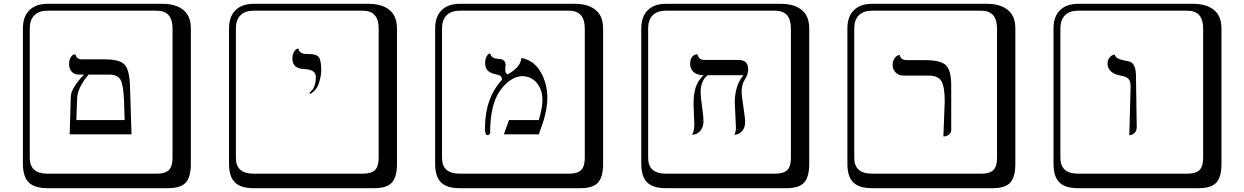

<svg xmlns="http://www.w3.org/2000/svg" viewBox="-20 -774 6520 1006"><path d="M444 -383Q384 -312 384 -254L380 -145H633L630 -243Q627 -327 612 -355Q597 -383 554 -383ZM345 -70 351 -267Q351 -310 420 -383H396Q370 -383 356 -398Q342 -413 342 -437Q342 -460 350 -473Q358 -486 366 -488L375 -489Q381 -463 410 -463H527Q607 -463 632.5 -436Q658 -409 661 -326L669 -70ZM229 -718Q184 -718 160 -694Q136 -670 136 -625V53Q136 136 229 136H801Q846 136 865 117Q884 98 884 53V-625Q884 -718 801 -718ZM980 84Q980 153 953.5 182.5Q927 212 861 212H229Q161 212 130.5 181.5Q100 151 100 84V-625Q100 -687 134 -720.5Q168 -754 229 -754H831Q901 -754 940.5 -722Q980 -690 980 -625Z M1606 -282 1601 -288Q1635 -312 1635 -371Q1635 -409 1576 -412Q1512 -414 1512 -466Q1512 -488 1520 -501.5Q1528 -515 1536 -518L1544 -520Q1545 -507 1554.5 -500Q1564 -493 1572.5 -492Q1581 -491 1597 -491Q1637 -491 1650 -475Q1663 -459 1663 -408Q1663 -374 1650.5 -337Q1638 -300 1606 -282ZM1309 -718Q1264 -718 1240 -694Q1216 -670 1216 -625V53Q1216 136 1309 136H1881Q1926 136 1945 117Q1964 98 1964 53V-625Q1964 -718 1881 -718ZM2060 84Q2060 153 2033.5 182.5Q2007 212 1941 212H1309Q1241 212 1210.5 181.5Q1180 151 1180 84V-625Q1180 -687 1214 -720.5Q1248 -754 1309 -754H1911Q1981 -754 2020.5 -722Q2060 -690 2060 -625Z M2712 -470Q2776 -459 2812 -398Q2848 -337 2848 -259Q2848 -206 2825 -132L2803 -70H2620L2647 -145H2803Q2822 -207 2822 -251Q2822 -304 2792.5 -339.5Q2763 -375 2716 -375Q2686 -375 2654 -353.5Q2622 -332 2598 -296Q2548 -223 2548 -77Q2548 -74 2543.5 -70Q2539 -66 2534 -66Q2521 -66 2521 -102Q2521 -259 2610 -356Q2610 -370 2602 -376Q2594 -382 2569 -387Q2522 -398 2522 -443Q2522 -464 2528.5 -476.5Q2535 -489 2542 -492L2548 -494Q2551 -483 2558.5 -476.5Q2566 -470 2571.5 -468.5Q2577 -467 2588 -466Q2601 -465 2608 -463.5Q2615 -462 2622 -454.5Q2629 -447 2629 -434Q2629 -427 2628 -421Q2627 -415 2627 -410Q2627 -391 2639 -384Q2707 -420 2712 -470ZM2389 -718Q2344 -718 2320 -694Q2296 -670 2296 -625V53Q2296 136 2389 136H2961Q3006 136 3025 117Q3044 98 3044 53V-625Q3044 -718 2961 -718ZM3140 84Q3140 153 3113.5 182.5Q3087 212 3021 212H2389Q2321 212 2290.5 181.5Q2260 151 2260 84V-625Q2260 -687 2294 -720.5Q2328 -754 2389 -754H2991Q3061 -754 3100.5 -722Q3140 -690 3140 -625Z M3866 -294Q3866 -272 3875 -214.5Q3884 -157 3884 -134Q3884 -106 3870 -89.5Q3856 -73 3842 -70L3827 -68Q3836 -81 3836 -106Q3836 -122 3833 -172Q3830 -222 3830 -237Q3830 -325 3875 -380H3688Q3651 -352 3651 -290Q3651 -267 3658.5 -215Q3666 -163 3666 -140Q3666 -109 3651 -91Q3636 -73 3621 -70L3606 -68Q3618 -87 3618 -121Q3618 -129 3616 -168Q3614 -207 3614 -231Q3614 -281 3625 -315.5Q3636 -350 3666 -380Q3632 -380 3614 -396.5Q3596 -413 3596 -440Q3596 -462 3605.5 -474.5Q3615 -487 3624 -488L3634 -490Q3641 -460 3670 -460H3850Q3900 -460 3900 -410Q3900 -384 3883 -358Q3866 -332 3866 -294ZM3469 -718Q3424 -718 3400 -694Q3376 -670 3376 -625V53Q3376 136 3469 136H4041Q4086 136 4105 117Q4124 98 4124 53V-625Q4124 -718 4041 -718ZM4220 84Q4220 153 4193.5 182.5Q4167 212 4101 212H3469Q3401 212 3370.5 181.5Q3340 151 3340 84V-625Q3340 -687 3374 -720.5Q3408 -754 3469 -754H4071Q4141 -754 4180.5 -722Q4220 -690 4220 -625Z M4923 -59 4930 -244Q4930 -320 4912.5 -349Q4895 -378 4846 -378H4715Q4689 -378 4673 -394Q4657 -410 4657 -433Q4657 -454 4666.5 -467.5Q4676 -481 4685 -484L4694 -486Q4700 -459 4731 -459H4825Q4908 -459 4936 -432.5Q4964 -406 4964 -326V-93Q4964 -79 4954 -70.5Q4944 -62 4934 -60ZM4549 -718Q4504 -718 4480 -694Q4456 -670 4456 -625V53Q4456 136 4549 136H5121Q5166 136 5185 117Q5204 98 5204 53V-625Q5204 -718 5121 -718ZM5300 84Q5300 153 5273.5 182.5Q5247 212 5181 212H4549Q4481 212 4450.5 181.5Q4420 151 4420 84V-625Q4420 -687 4454 -720.5Q4488 -754 4549 -754H5151Q5221 -754 5260.5 -722Q5300 -690 5300 -625Z M5897 -65 5904 -321Q5904 -351 5891 -362.5Q5878 -374 5846 -379Q5818 -384 5800.5 -400.5Q5783 -417 5783 -440Q5783 -459 5792.5 -471Q5802 -483 5812 -486L5821 -488Q5825 -466 5867 -458Q5892 -454 5903.5 -449.5Q5915 -445 5923.5 -427Q5932 -409 5932 -374L5936 -107Q5936 -90 5926 -79.5Q5916 -69 5906 -67ZM5629 -718Q5584 -718 5560 -694Q5536 -670 5536 -625V53Q5536 136 5629 136H6201Q6246 136 6265 117Q6284 98 6284 53V-625Q6284 -718 6201 -718ZM6380 84Q6380 153 6353.5 182.5Q6327 212 6261 212H5629Q5561 212 5530.5 181.5Q5500 151 5500 84V-625Q5500 -687 5534 -720.5Q5568 -754 5629 -754H6231Q6301 -754 6340.5 -722Q6380 -690 6380 -625Z"/></svg>

Font: Libertinus Keyboard
Style: Regular
Weight: 700
Designer: Philipp H. Poll
Foundry: Khaled Hosny
Version: Version 6.7